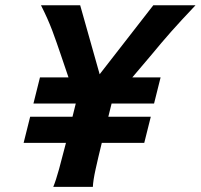

<svg xmlns="http://www.w3.org/2000/svg" viewBox="-20 -726 780 746"><path d="M135.3 -425.3H246.1L215.8 -514.6Q207.5 -538.6 199.7 -561.3Q191.9 -584 183.1 -607.2Q174.3 -630.4 163.6 -654.5Q152.8 -678.7 139.2 -705.6H291.5L367.2 -437.5L575.7 -705.6H739.7Q710.4 -674.8 687.7 -650.1Q665 -625.5 645.3 -603.3Q625.5 -581.1 607.4 -559.6Q589.4 -538.1 569.8 -514.6L494.1 -425.3H604L578.6 -323.7H413.6L400.9 -272.5H565.9L540.5 -170.9H375.5Q361.3 -113.3 351.6 -69.1Q341.8 -24.9 340.8 0H187Q197.3 -24.9 209.5 -69.1Q221.7 -113.3 236.3 -170.9H71.8L97.2 -272.5H261.7L274.4 -323.7H109.9Z"/></svg>

Font: Andika New Basic
Style: Bold Italic
Weight: 700
Italic angle: -14°
Designer: Victor Gaultney, Annie Olsen, Pablo Ugerman
Foundry: SIL International
Version: Version 5.500